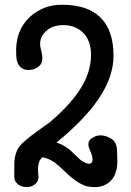

<svg xmlns="http://www.w3.org/2000/svg" viewBox="-20 -754 540 792"><path d="M39.1 -64.5V-29.3Q37.1 -7.8 53.7 5.9Q68.4 17.6 89.8 17.6Q110.4 17.6 125 5.9Q140.6 -7.8 138.7 -29.3L137.7 -35.2Q135.7 -56.6 137.7 -70.3Q140.6 -93.8 155.3 -105.5Q180.7 -100.6 205.1 -84Q218.8 -74.2 245.1 -48.8Q269.5 -25.4 284.2 -14.6Q307.6 3.9 335 13.7Q392.6 26.4 427.7 0Q463.9 -27.3 463.9 -88.9V-96.7Q463.9 -138.7 460 -153.3Q454.1 -174.8 432.6 -185.5Q396.5 -204.1 366.2 -188.5Q334 -172.9 349.6 -137.7Q364.3 -106.4 361.3 -89.8Q357.4 -74.2 337.9 -80.1Q324.2 -85 312.5 -93.8Q305.7 -99.6 292 -113.3Q273.4 -131.8 260.7 -141.6Q239.3 -157.2 212.9 -166Q329.1 -260.7 387.7 -347.7Q448.2 -437.5 448.2 -523.4Q448.2 -630.9 392.6 -683.6Q339.8 -734.4 235.4 -734.4Q157.2 -734.4 102.5 -683.6Q41 -626 46.9 -526.4Q47.9 -492.2 64.5 -477.5Q83 -459 121.1 -468.8Q144.5 -478.5 151.4 -495.1Q159.2 -514.6 148.4 -551.8Q137.7 -592.8 166 -622.1Q193.4 -650.4 241.2 -650.4Q287.1 -650.4 318.4 -623Q355.5 -589.8 355.5 -528.3Q355.5 -460 316.4 -395.5Q275.4 -326.2 184.6 -249L136.7 -214.8Q77.1 -171.9 60.5 -150.4Q37.1 -119.1 39.1 -64.5Z"/></svg>

Font: GungsuhChe
Style: Regular
Weight: 400
Monospace: yes
Version: Version 2.21